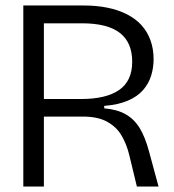

<svg xmlns="http://www.w3.org/2000/svg" viewBox="-20 -680 634 700"><path d="M65 0V-660H285Q332 -660 371.5 -652Q411 -644 442.5 -628Q474 -612 495.5 -588.5Q517 -565 528.5 -533.5Q540 -502 540 -464Q540 -433 531 -404Q522 -375 501.5 -351.5Q481 -328 446 -313Q411 -298 360 -294V-285Q407 -281 438 -263.5Q469 -246 489 -213.5Q509 -181 523 -129L558 0H479L451 -116Q441 -156 422.5 -187Q404 -218 370 -236.5Q336 -255 282 -255H140V0ZM140 -319H275Q367 -319 414.5 -352Q462 -385 462 -455Q462 -525 417 -560Q372 -595 279 -595H140Z"/></svg>

Font: Bricolage Grotesque 72pt Light
Style: Regular
Weight: 300
Designer: Mathieu Triay
Foundry: Atelier Triay
Version: Version 1.001;gftools[0.9.33.dev8+g029e19f]